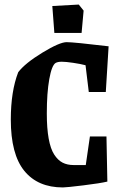

<svg xmlns="http://www.w3.org/2000/svg" viewBox="-20 -802 519 833"><path d="M215.8 -659.2 207 -775.9 321.8 -782.2 342.8 -755.9 334 -659.2ZM252.9 11.2Q144 11.2 85.4 -60.8Q26.9 -132.8 26.9 -283.2Q26.9 -405.8 59.1 -488.8Q88.9 -527.8 163.8 -573.5Q238.8 -619.1 269 -619.1Q300.3 -619.1 451.2 -601.1L439 -402.8H365.2L351.1 -519Q328.6 -524.9 296.9 -529.5Q265.1 -534.2 248 -534.2Q230.5 -534.2 221.2 -528.8Q204.6 -518.6 193.8 -458.7Q183.1 -398.9 183.1 -310.1Q183.1 -245.1 191.2 -200.7Q199.2 -156.2 215.1 -131.6Q231 -106.9 251.5 -96.4Q272 -85.9 299.8 -85.9H352.1L370.1 -210H441.9L445.8 -14.2Q415 -6.8 341.6 2.2Q268.1 11.2 252.9 11.2Z"/></svg>

Font: Grenze
Style: Bold
Weight: 700
Designer: Renata Polastri
Foundry: Omnibus-Type
Version: Version 1.002;PS 001.002;hotconv 1.0.88;makeotf.lib2.5.64775